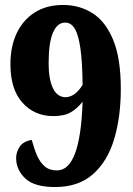

<svg xmlns="http://www.w3.org/2000/svg" viewBox="-20 -744 537 774"><path d="M202 10Q118 10 81.5 -25Q45 -60 45 -107Q45 -130 59 -152Q73 -174 108 -180Q117 -146 129 -118Q141 -90 160 -73.5Q179 -57 210 -57Q304 -57 313 -334Q292 -307 265.5 -291.5Q239 -276 195 -276Q119 -276 70.5 -330Q22 -384 22 -485Q22 -557 47.5 -610.5Q73 -664 120.5 -694Q168 -724 234 -724Q301 -724 353.5 -690.5Q406 -657 436.5 -582.5Q467 -508 467 -386Q467 -272 440 -182.5Q413 -93 354.5 -41.5Q296 10 202 10ZM244 -352Q283 -353 313 -402Q312 -495 304 -550Q296 -605 281 -629Q266 -653 243 -653Q211 -653 193.5 -612.5Q176 -572 176 -488Q176 -426 193 -389.5Q210 -353 244 -352Z"/></svg>

Font: Noto Serif Thai Condensed Black
Style: Regular
Weight: 900
Width: 3
Designer: Monotype Design Team
Foundry: Monotype Imaging Inc.
Version: Version 2.002; ttfautohint (v1.8.4.7-5d5b)